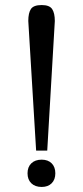

<svg xmlns="http://www.w3.org/2000/svg" viewBox="-20 -730 328 760"><path d="M93 -630 92 -647Q92 -679 102.5 -694.5Q113 -710 145 -710Q176 -710 186.5 -694Q197 -678 197 -647L196 -630L167 -134H123ZM89 -44Q89 -69 104 -83.5Q119 -98 145 -98Q170 -98 184.5 -83.5Q199 -69 199 -44Q199 -19 184.5 -4.5Q170 10 145 10Q119 10 104 -4.5Q89 -19 89 -44Z"/></svg>

Font: TavirajRegular
Style: Regular
Weight: 400
Designer: Katatrad Team
Foundry: CadsonDemak
Version: Version 1.001